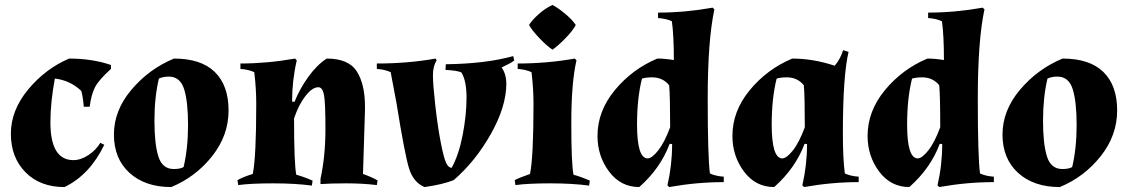

<svg xmlns="http://www.w3.org/2000/svg" viewBox="-20 -742 4565 777"><path d="M260 -505Q353 -505 429 -479V-463Q380 -419 364.5 -389Q349 -359 343 -310H319Q316 -349 309 -374Q264 -417 202 -424Q184 -327 184 -247Q184 -94 277 -94Q307 -94 338 -114.5Q369 -135 386 -164L402 -156Q343 -34 241 15Q142 15 83 -45Q24 -105 24 -200.5Q24 -296 94.5 -380.5Q165 -465 260 -505Z M684 -505Q794 -505 849.5 -450.5Q905 -396 905 -295Q905 -194 838.5 -110Q772 -26 673 15Q567 15 504 -42.5Q441 -100 441 -197.5Q441 -295 512 -379Q583 -463 684 -505ZM663 -432Q640 -432 623 -424Q605 -348 605 -253.5Q605 -159 621 -108.5Q637 -58 683 -58Q710 -58 723 -66Q741 -142 741 -236.5Q741 -331 725 -381.5Q709 -432 663 -432Z M1017 -322Q1017 -384 1009 -450Q985 -461 953 -463V-485Q1061 -485 1174 -505L1181 -498Q1162 -416 1162 -331L1172 -330Q1192 -381 1227 -430Q1262 -479 1302 -505Q1391 -505 1424 -453Q1457 -401 1457 -311Q1457 -303 1457 -295L1449 -38Q1483 -26 1508 -12L1505 7Q1449 0 1382 0Q1315 0 1277 3V-18Q1297 -110 1297 -219.5Q1297 -329 1291 -359Q1285 -389 1268 -389Q1244 -389 1216.5 -354Q1189 -319 1170 -263Q1170 -78 1179 -35Q1214 -25 1245 -11L1242 9Q1175 0 1085 0Q995 0 944 7L941 -13Q966 -27 1003 -38Q1017 -108 1017 -322Z M2029 -403Q2029 -311 1966.5 -200Q1904 -89 1816 -13Q1770 5 1698 15Q1653 -4 1635.5 -60Q1618 -116 1584 -328Q1580 -350 1561 -450Q1537 -461 1505 -463V-485Q1631 -485 1743 -505L1747 -498Q1732 -474 1732 -437.5Q1732 -401 1741.5 -316Q1751 -231 1763.5 -166.5Q1776 -102 1785.5 -82.5Q1795 -63 1808 -63Q1837 -116 1852.5 -196.5Q1868 -277 1868 -346.5Q1868 -416 1847 -449Q1829 -457 1783 -459L1784 -482Q1946 -484 2057 -515L2061 -497Q2045 -485 2010 -469Q2029 -442 2029 -403Z M2310 -641Q2299 -619 2269 -588Q2239 -557 2216 -541Q2193 -556 2163 -587.5Q2133 -619 2121 -641Q2134 -662 2161.5 -686Q2189 -710 2216 -722Q2240 -709 2268 -685.5Q2296 -662 2310 -641ZM2139 -322Q2139 -384 2131 -450Q2107 -461 2075 -463V-485Q2194 -485 2306 -505L2313 -498Q2292 -408 2292 -243Q2292 -78 2301 -35Q2336 -25 2367 -11L2364 9Q2296 0 2206.5 0Q2117 0 2066 7L2063 -13Q2079 -22 2125 -38Q2139 -108 2139 -322Z M2871 -704Q2844 -578 2844 -342.5Q2844 -107 2853 -40Q2877 -29 2909 -27V-5Q2800 -5 2688 15L2681 8Q2700 -74 2700 -159L2690 -160Q2653 -61 2567 15Q2492 15 2445 -47.5Q2398 -110 2398 -192Q2398 -292 2468 -377Q2538 -462 2640 -505Q2671 -505 2707 -499Q2707 -599 2699 -656Q2675 -667 2643 -669V-691Q2752 -691 2864 -711ZM2558 -238Q2558 -101 2601 -101Q2618 -101 2643.5 -133Q2669 -165 2692 -227Q2692 -354 2688 -397Q2662 -429 2619 -429Q2596 -429 2578 -424Q2558 -345 2558 -238Z M2944 -192Q2944 -292 3014 -377Q3084 -462 3186 -505Q3271 -505 3358 -476Q3381 -503 3392 -539L3414 -532Q3391 -435 3391 -202Q3391 -99 3399 -40Q3423 -29 3455 -27V-5Q3346 -5 3234 15L3227 8Q3246 -74 3246 -159L3236 -160Q3199 -61 3113 15Q3038 15 2991 -47.5Q2944 -110 2944 -192ZM3103 -238Q3103 -101 3146 -101Q3163 -101 3188.5 -133Q3214 -165 3237 -227Q3237 -354 3233 -397Q3207 -429 3164 -429Q3140 -429 3123 -424Q3103 -345 3103 -238Z M3964 -704Q3937 -578 3937 -342.5Q3937 -107 3946 -40Q3970 -29 4002 -27V-5Q3893 -5 3781 15L3774 8Q3793 -74 3793 -159L3783 -160Q3746 -61 3660 15Q3585 15 3538 -47.5Q3491 -110 3491 -192Q3491 -292 3561 -377Q3631 -462 3733 -505Q3764 -505 3800 -499Q3800 -599 3792 -656Q3768 -667 3736 -669V-691Q3845 -691 3957 -711ZM3651 -238Q3651 -101 3694 -101Q3711 -101 3736.5 -133Q3762 -165 3785 -227Q3785 -354 3781 -397Q3755 -429 3712 -429Q3689 -429 3671 -424Q3651 -345 3651 -238Z M4280 -505Q4390 -505 4445.5 -450.5Q4501 -396 4501 -295Q4501 -194 4434.5 -110Q4368 -26 4269 15Q4163 15 4100 -42.5Q4037 -100 4037 -197.5Q4037 -295 4108 -379Q4179 -463 4280 -505ZM4259 -432Q4236 -432 4219 -424Q4201 -348 4201 -253.5Q4201 -159 4217 -108.5Q4233 -58 4279 -58Q4306 -58 4319 -66Q4337 -142 4337 -236.5Q4337 -331 4321 -381.5Q4305 -432 4259 -432Z"/></svg>

Font: Almendra
Style: Bold
Weight: 700
Designer: Ana Sanfelippo
Foundry: Ana Sanfelippo
Version: Version 1.004